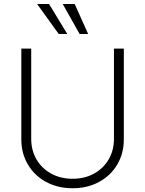

<svg xmlns="http://www.w3.org/2000/svg" viewBox="-20 -957 747 988"><path d="M617.2 -707V-239.3Q617.2 -168 583.5 -110.6Q549.8 -53.2 489.7 -20.8Q429.7 11.7 353.5 11.7Q277.3 11.7 217.3 -20.8Q157.2 -53.2 123.5 -110.6Q89.8 -168 89.8 -239.3V-707H140.6V-242.2Q140.6 -183.6 167.7 -137Q194.8 -90.3 243.2 -63.7Q291.5 -37.1 353.5 -37.1Q415.5 -37.1 463.9 -63.7Q512.2 -90.3 539.3 -137Q566.4 -183.6 566.4 -242.2V-707ZM170.9 -936.5H232.4L326.2 -782.2H282.2ZM302.7 -936.5H364.3L433.6 -782.2H389.6Z"/></svg>

Font: Pretendard ExtraLight
Style: Regular
Weight: 200
Designer: Base glyphs from Inter by Rasmus Andersson; Hangeul glyphs from Noto Sans CJK(Source Han Sans) by Jang Soo-young and Kan
Foundry: Kil Hyung-jin
Version: Version 1.309